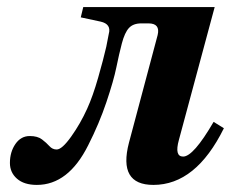

<svg xmlns="http://www.w3.org/2000/svg" viewBox="-20 -510 652 542"><path d="M8 -50Q8 -81 23.5 -103.5Q39 -126 64 -126Q86 -126 98.5 -116.5Q111 -107 119.5 -97.5Q128 -88 140 -88Q155 -88 181 -124.5Q207 -161 226 -203Q242 -238 257 -290.5Q272 -343 280 -378L287 -414Q295 -442 264 -449L208 -461L215 -490H586L485 -115Q472 -68 497 -68Q526 -68 583 -166L612 -148Q533 12 413 12Q313 12 344 -107L425 -411Q433 -444 399 -444H379Q356 -444 344 -431Q332 -418 324 -387.5Q316 -357 308.5 -320Q301 -283 280.5 -222Q260 -161 229 -100Q173 12 84 12Q48 12 28 -5.5Q8 -23 8 -50Z"/></svg>

Font: Lingua Franca
Style: Bold Italic
Weight: 700
Italic angle: -13°
Version: Version 1.19